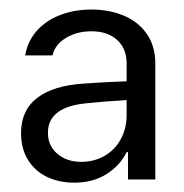

<svg xmlns="http://www.w3.org/2000/svg" viewBox="-20 -732 388 405"><path d="M157.2 -555.7Q191.4 -558.1 213.9 -559.1Q236.3 -560.1 247.1 -560.5V-598.6Q247.1 -629.4 227.1 -647.7Q207 -666 172.9 -666Q142.1 -666 118.9 -651.9Q95.7 -637.7 90.8 -615.2H33.2Q38.1 -645 57.6 -667Q77.1 -689 107.2 -700.4Q137.2 -711.9 172.9 -711.9Q210 -711.9 240.7 -699.2Q271.5 -686.5 289.6 -660.6Q307.6 -634.8 307.6 -597.7V-353.5H250V-411.1H247.1Q232.9 -382.3 204.3 -364.5Q175.8 -346.7 136.7 -346.7Q105 -346.7 79.6 -358.6Q54.2 -370.6 39.3 -394.3Q24.4 -418 24.4 -451.2Q24.4 -499.5 58.6 -525.6Q92.8 -551.8 157.2 -555.7ZM151.4 -390.6Q178.7 -390.6 200.7 -403.3Q222.7 -416 234.9 -438.7Q247.1 -461.4 247.1 -489.3V-521Q195.3 -517.6 167 -514.6Q81.1 -507.8 81.1 -452.1Q81.1 -424.3 101.1 -407.5Q121.1 -390.6 151.4 -390.6Z"/></svg>

Font: Pretendard Light
Style: Regular
Weight: 300
Designer: Base glyphs from Inter by Rasmus Andersson; Hangeul glyphs from Noto Sans CJK(Source Han Sans) by Jang Soo-young and Kan
Foundry: Kil Hyung-jin
Version: Version 1.309